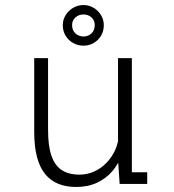

<svg xmlns="http://www.w3.org/2000/svg" viewBox="-20 -731 690 763"><path d="M282.5 12Q243.5 12 212.5 -0.2Q181.5 -12.5 160 -38.5Q138.5 -64.5 127.2 -106.2Q116 -148 116 -206V-500H171V-214.5Q171 -151 184.5 -112Q198 -73 225.5 -55Q253 -37 296 -37Q326 -37 353.2 -49Q380.5 -61 402.2 -83Q424 -105 437.5 -134.5Q451 -164 452.5 -198L477.5 -195Q477.5 -155 464.5 -117.8Q451.5 -80.5 426.8 -51.2Q402 -22 365.8 -5Q329.5 12 282.5 12ZM455.5 0 449 -96V-500H504V-29L487.5 -46.5H565V0ZM312 -549.5Q289.5 -549.5 270.8 -560Q252 -570.5 240.8 -589Q229.5 -607.5 229.5 -630.5Q229.5 -652.5 240.8 -670.8Q252 -689 270.8 -700Q289.5 -711 312 -711Q333.5 -711 352 -700Q370.5 -689 381.5 -670.8Q392.5 -652.5 392.5 -630.5Q392.5 -607.5 381.5 -589Q370.5 -570.5 352 -560Q333.5 -549.5 312 -549.5ZM312 -586Q330.5 -586 343.5 -598.2Q356.5 -610.5 356.5 -631.5Q356.5 -650 343.5 -661.8Q330.5 -673.5 312 -673.5Q293 -673.5 279.8 -661.8Q266.5 -650 266.5 -631.5Q266.5 -610.5 279.8 -598.2Q293 -586 312 -586Z"/></svg>

Font: Trispace Thin ExtraLight
Style: Regular
Weight: 250
Version: Version 1.210